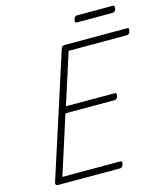

<svg xmlns="http://www.w3.org/2000/svg" viewBox="-163 -1311 1245 1435"><g transform="rotate(-15 460.0 -594.0)"><path d="M111 0Q96 0 90.5 -5.5Q85 -11 88 -23L396 -978Q399 -989 406 -993.5Q413 -998 428 -998H906Q917 -998 919 -991.5Q921 -985 917 -973Q914 -959 908 -953.5Q902 -948 891 -948H441L314 -553H691Q701 -553 703.5 -546.5Q706 -540 703 -528Q699 -515 692.5 -509Q686 -503 676 -503H297L152 -50H599Q609 -50 611.5 -44Q614 -38 611 -25Q607 -12 600.5 -6Q594 0 585 0ZM557 -1137Q546 -1137 543 -1143.5Q540 -1150 544 -1161Q547 -1175 553.5 -1181.5Q560 -1188 571 -1188H844Q856 -1188 858.5 -1181Q861 -1174 858 -1161Q854 -1149 848 -1143Q842 -1137 830 -1137Z"/></g></svg>

Font: Playwrite US Trad ExtraLight
Style: Regular
Weight: 250
Designer: Veronika Burian, José Scaglione
Foundry: TypeTogether
Version: Version 1.003